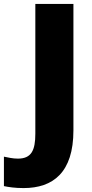

<svg xmlns="http://www.w3.org/2000/svg" viewBox="-99 -734 471 978"><path d="M21 224C171 224 275 145 275 -70V-714H81V-53C81 32 61 74 -8 74C-35 74 -58 68 -79 64V214C-55 219 -23 224 21 224Z"/></svg>

Font: Noto Sans Tamil Black
Style: Regular
Weight: 900
Designer: Jelle Bosma - Monotype Design Team
Foundry: Monotype Imaging Inc.
Version: Version 2.004